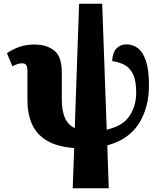

<svg xmlns="http://www.w3.org/2000/svg" viewBox="-20 -780 813 1022"><path d="M367 222 375 8Q284 1 229.5 -31.5Q175 -64 150.5 -119Q126 -174 126 -247V-406Q126 -421 120.5 -432Q115 -443 97 -443Q75 -443 46 -427L17 -497Q48 -518 84 -530.5Q120 -543 164 -543Q228 -543 268.5 -511Q309 -479 309 -396V-249Q309 -191 325.5 -153Q342 -115 378 -98L401 -760H524L548 -90Q634 -109 669.5 -163Q705 -217 705 -286Q705 -352 687.5 -386.5Q670 -421 641 -435.5Q612 -450 577 -455Q579 -501 600.5 -522.5Q622 -544 653 -544Q687 -544 714 -523.5Q741 -503 757 -455.5Q773 -408 773 -326Q773 -207 719 -122Q665 -37 551 -6L559 222Z"/></svg>

Font: Noto Serif SemiCondensed Black
Style: Regular
Weight: 900
Width: 4
Designer: Monotype Design Team
Foundry: Monotype Imaging Inc.
Version: Version 2.014; ttfautohint (v1.8.4.7-5d5b)